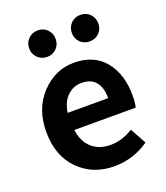

<svg xmlns="http://www.w3.org/2000/svg" viewBox="-147 -900 876 1015"><g transform="rotate(-20 290.5 -393.0)"><path d="M322 14Q202 14 123 -65Q44 -144 44 -279Q44 -410 122 -492Q200 -574 305 -574Q417 -574 478 -500Q539 -426 539 -306Q539 -262 532 -239H187Q196 -171 237 -135Q278 -99 342 -99Q406 -99 468 -138L518 -48Q428 14 322 14ZM185 -336H413Q413 -395 386.5 -427.5Q360 -460 307 -460Q261 -460 227 -427.5Q193 -395 185 -336ZM110 -725Q110 -757 131.5 -778.5Q153 -800 185 -800Q217 -800 238 -778.5Q259 -757 259 -725Q259 -694 238 -672.5Q217 -651 185 -651Q153 -651 131.5 -672.5Q110 -694 110 -725ZM424 -651Q392 -651 371 -672.5Q350 -694 350 -725Q350 -757 371 -778.5Q392 -800 424 -800Q457 -800 478 -778.5Q499 -757 499 -725Q499 -694 478 -672.5Q457 -651 424 -651Z"/></g></svg>

Font: Noto Sans Korean Bold
Style: Bold
Weight: 700
Designer: Ryoko NISHIZUKA  (kana & ideographs); Paul D. Hunt (Latin, Greek & Cyrillic); Wenlong ZHANG  (bopomofo); Sandoll Communi
Foundry: Adobe Systems Incorporated
Version: Version 1.000;PS 1;hotconv 1.0.78;makeotf.lib2.5.61930